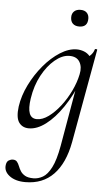

<svg xmlns="http://www.w3.org/2000/svg" viewBox="-77 -636 545 955"><g transform="rotate(5 195.5 -158.0)"><path d="M86.4 281Q36.4 281 6.8 258.3Q-22.8 235.6 -17.4 203Q-14.8 186.8 -4.7 180.8Q5.4 174.8 15.8 174.8Q29.4 174.8 36.4 183.4Q43.4 192 48.1 204.4Q52.8 216.8 60.5 229.1Q68.2 241.4 83.2 250Q98.2 258.6 125.4 258.6Q149 258.6 171.9 245.5Q194.8 232.4 214.1 195.1Q233.4 157.8 246.2 86.4L301 -229L318 -246Q288.4 -170.4 248.4 -111.6Q208.4 -52.8 165 -19.9Q121.6 13 80.6 13Q48.2 13 31.1 -11.1Q14 -35.2 21.2 -91Q29 -145.2 55.7 -199.5Q82.4 -253.8 120.5 -299.1Q158.6 -344.4 201.7 -371.7Q244.8 -399 284.4 -399Q302.8 -399 320.6 -392.3Q338.4 -385.6 351.1 -370.3Q363.8 -355 365.8 -330.4L323.4 -357Q335.6 -359 352.1 -373.4Q368.6 -387.8 373.6 -407Q375.6 -410 381.1 -408.8Q386.6 -407.6 385.6 -405.6L301.2 62.6Q281.6 168.6 227.5 224.8Q173.4 281 86.4 281ZM116.6 -36Q144.6 -36 174.6 -57.8Q204.6 -79.6 232.3 -115.2Q260 -150.8 280.5 -193.5Q301 -236.2 309.2 -277Q317.2 -314 302 -339.2Q286.8 -364.4 249.2 -363.6Q214.2 -362.8 178.1 -332.6Q142 -302.4 114.6 -251.6Q87.2 -200.8 77.4 -136Q69.8 -85.8 79.4 -60.9Q89 -36 116.6 -36ZM286 -513.4Q265.6 -513.4 254.1 -524.4Q242.6 -535.4 242.6 -556.2Q242.6 -574.6 254.1 -585.6Q265.6 -596.6 286 -596.6Q306.4 -596.6 317.3 -585.6Q328.2 -574.6 328.2 -556.2Q328.2 -513.4 286 -513.4Z"/></g></svg>

Font: Cormorant Infant Light
Style: Italic
Weight: 300
Italic angle: -10°
Designer: Christian Thalmann (Catharsis Fonts)
Foundry: Catharsis Fonts
Version: Version 4.001